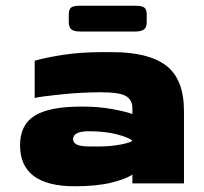

<svg xmlns="http://www.w3.org/2000/svg" viewBox="-20 -640 712 670"><path d="M622 -252V0H442V-31Q419 -15 368 -2.5Q317 10 241 10Q50 10 50 -133Q50 -205 101.5 -236.5Q153 -268 262 -268H273Q325 -268 373.5 -259Q422 -250 442 -242V-262Q442 -292 419 -305Q396 -318 332 -318Q265 -318 192.5 -310.5Q120 -303 101 -298V-428Q138 -439 199.5 -448.5Q261 -458 332 -458H372Q499 -458 560.5 -410.5Q622 -363 622 -252ZM442 -149Q430 -160 388.5 -171Q347 -182 290 -182Q235 -182 235 -154Q235 -129 290 -129H330Q365 -129 400 -135.5Q435 -142 442 -149ZM220 -563V-589Q220 -608 228.5 -614Q237 -620 260 -620H452Q474 -620 483 -614Q492 -608 492 -589V-563Q492 -544 482 -537Q472 -530 452 -530H260Q239 -530 229.5 -537Q220 -544 220 -563Z"/></svg>

Font: Dashboard
Style: Regular
Weight: 400
Designer: jaiki
Version: Version 1.000